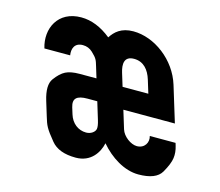

<svg xmlns="http://www.w3.org/2000/svg" viewBox="-77 -580 785 684"><g transform="rotate(15 315.5 -238.0)"><path d="M254.7 -438C218.4 -467.3 181.5 -482 144.2 -482C58.3 -482 24.4 -409.5 45.3 -341H140.3C136.5 -364.2 144 -388 174.9 -388C188.9 -388 201.1 -383.2 211.4 -373.5C232.2 -354 233.2 -347.8 239.3 -328L252.1 -286H190.1C168.1 -286 150.9 -282.8 138.5 -276.5C126.1 -270.2 113.8 -258.7 101.6 -242C89.3 -225.3 88.8 -198.7 100 -162L116.2 -109C125.7 -77.9 128.6 -69.3 162.5 -28C181.1 -5.3 211.4 6 253.4 6C309.9 6 335.6 -36.4 342.9 -71C379.8 -27.5 432.3 6 484.4 6C527.7 6 555.8 -5.2 568.7 -27.5C581.5 -49.8 588.9 -68.2 590.8 -82.5C592.8 -96.8 591.4 -111.7 586.7 -127L583.7 -137H488.7C495.5 -114.6 481.9 -90 453.1 -90C431 -90 401.4 -111.6 394 -136L373.5 -203H563.5L523.1 -335C497 -420.4 414.3 -482 336.2 -482C291.5 -482 269.3 -460.6 254.7 -438ZM240 -208H276L295.5 -144C299.8 -130 301.4 -119.5 300.2 -112.5C298.3 -101.3 284.2 -90 266.1 -90C236.7 -90 212.2 -109.1 202.8 -140L195.4 -164C185.9 -195.3 201 -208 240 -208ZM363.9 -388C398.8 -388 419.5 -363.4 430 -329L444.7 -281H349.7L335 -329C325.9 -358.8 326.7 -388 363.9 -388Z"/></g></svg>

Font: Din Kursivschrift
Style: LeftEng
Weight: 400
Version: Version 1.089